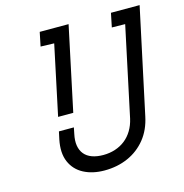

<svg xmlns="http://www.w3.org/2000/svg" viewBox="-105 -797 868 906"><g transform="rotate(-15 328.5 -344.5)"><path d="M657 -700H517L503 -632L568 -631L475 -194Q468 -163 453 -138Q438 -113 416.5 -96Q395 -79 367.5 -70Q340 -61 309 -61Q278 -61 254.5 -69.5Q231 -78 217 -95Q203 -112 199 -136.5Q195 -161 202 -193L208 -223H135L127 -186Q114 -122 133 -78Q152 -34 195 -11.5Q238 11 296 11Q359 11 411 -12Q463 -35 498.5 -79Q534 -123 547 -186ZM310 -700H169L155 -632L221 -630L149 -290H223Z"/></g></svg>

Font: Advent Pro Medium
Style: Italic
Weight: 500
Italic angle: -12°
Version: Version 3.000